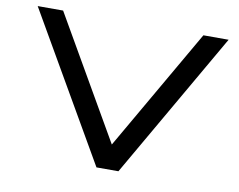

<svg xmlns="http://www.w3.org/2000/svg" viewBox="-78 -825 1159 930"><g transform="rotate(10 501.5 -360.0)"><path d="M505 -122 850 -720H974L559 0H451L35 -720H160Z"/></g></svg>

Font: Orbitron
Style: Regular
Weight: 500
Designer: Matt McInerney
Foundry: Matt McInerney
Version: 1.000